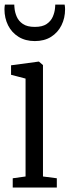

<svg xmlns="http://www.w3.org/2000/svg" viewBox="-22 -840 312 860"><path d="M35 0V-41.5L92.5 -49.5V-488L27.5 -505V-547.5L150 -564H152.5L170.5 -548.5V-49.5L232.5 -41.5V0ZM134 -656Q92 -656 61.2 -675Q30.5 -694 14.2 -726.5Q-2 -759 -2 -798.5Q-2 -803.5 -1.5 -809Q-1 -814.5 0 -819.5H42Q42 -817 42.2 -813Q42.5 -809 43 -804Q44.5 -785 53 -765.2Q61.5 -745.5 80.8 -732.5Q100 -719.5 134 -719.5Q168 -719.5 187 -732.5Q206 -745.5 214.5 -765.2Q223 -785 224.5 -804Q225 -809 225.2 -813Q225.5 -817 225.5 -819.5H267.5Q268.5 -814.5 269 -809Q269.5 -803.5 269.5 -798.5Q269.5 -759 253.2 -726.5Q237 -694 206.8 -675Q176.5 -656 134 -656Z"/></svg>

Font: Merriweather 24pt SemiCondensed Light
Style: Regular
Weight: 300
Width: 4
Designer: Eben Sorkin
Foundry: Eben Sorkin
Version: Version 2.100